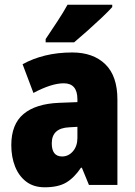

<svg xmlns="http://www.w3.org/2000/svg" viewBox="-20 -786 573 816"><path d="M287 -563Q376 -563 427.5 -513Q479 -463 479 -363V0H358L328 -73H324Q295 -30 261 -10Q227 10 170 10Q123 10 91.5 -14Q60 -38 44 -78.5Q28 -119 28 -169Q28 -258 80 -301.5Q132 -345 231 -349L309 -352V-364Q309 -432 251 -432Q199 -432 122 -391L76 -513Q119 -537 172 -550Q225 -563 287 -563ZM275 -245Q200 -242 200 -177Q200 -121 244 -121Q271 -121 290 -143Q309 -165 309 -200V-247ZM457 -756Q441 -738 412.5 -711Q384 -684 352.5 -656Q321 -628 295 -606H174V-620Q198 -656 223.5 -694.5Q249 -733 267 -766H457Z"/></svg>

Font: Noto Sans Myanmar UI Condensed Black
Style: Regular
Weight: 900
Width: 3
Designer: Monotype Design Team
Foundry: Monotype Imaging Inc.
Version: Version 2.103; ttfautohint (v1.8.4.7-5d5b)